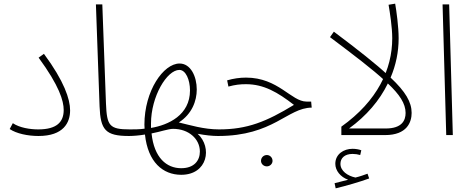

<svg xmlns="http://www.w3.org/2000/svg" viewBox="-20 -738 2574 1049"><path d="M33 -33C70 -8 132 5 190 5C327 5 363 -68 363 -135C363 -196 331 -294 220 -444L191 -423C304 -269 328 -187 328 -137C328 -72 291 -31 189 -31C144 -31 87 -40 50 -65Z M685 5C698 5 707 -5 707 -14C707 -23 702 -31 690 -31C577 -31 564 -51 559 -172L539 -714H504L524 -157C529 -28 556 5 685 5Z M685 5C708 5 744 2 772 -3C788 148 870 217 970 217C1115 217 1141 67 1060 -7C1102 1 1140 5 1171 5C1184 5 1193 -5 1193 -14C1193 -23 1188 -31 1176 -31C1093 -31 1017 -55 957 -69C1029 -115 1055 -187 1055 -249C1055 -320 1022 -391 961 -391C873 -391 769 -242 769 -57C769 -49 770 -42 770 -35C744 -31 710 -31 690 -31ZM805 -63C805 -211 892 -356 960 -356C995 -356 1018 -302 1018 -244C1018 -109 900 -55 805 -39C805 -47 805 -55 805 -63ZM970 181C890 181 822 124 808 -9C856 -18 899 -34 926 -34C1011 -34 1072 21 1072 90C1072 139 1041 181 970 181Z M1438 171C1455 171 1469 157 1469 141C1469 123 1455 109 1438 109C1420 109 1406 123 1406 141C1406 157 1420 171 1438 171Z M1171 5C1474 5 1550 -149 1683 -150L1680 -183H1655C1571 -183 1501 -314 1324 -314C1290 -314 1255 -309 1221 -299L1228 -265C1265 -275 1291 -278 1324 -278C1421 -278 1497 -234 1586 -165C1435 -73 1331 -31 1176 -31Z M1814 291C1869 278 1948 255 1997 237L1988 211C1969 218 1947 226 1922 232C1879 223 1840 196 1840 157C1840 127 1862 103 1906 103C1921 103 1935 105 1948 109L1954 83C1941 78 1923 75 1906 75C1858 75 1812 104 1812 157C1812 194 1840 229 1882 244C1858 250 1838 255 1808 263Z M2085 -295 2101 -326C2034 -389 1937 -465 1804 -565L1783 -535C1912 -438 2015 -360 2085 -295Z M2229 -121C2229 -180 2196 -237 2114 -314C2143 -382 2158 -454 2158 -529C2158 -591 2146 -679 2139 -718L2103 -712C2110 -671 2123 -590 2123 -529C2123 -360 2043 -187 1845 -46V0H2084C2204 0 2229 -71 2229 -121ZM1887 -36C1982 -105 2054 -189 2099 -282C2163 -222 2196 -172 2196 -121C2196 -80 2176 -36 2087 -36Z M2418 0H2454L2434 -714H2398Z"/></svg>

Font: Noto Sans Arabic ExtLt
Style: Regular
Weight: 200
Designer: Monotype Design Team, Nadine Chahine, Nizar Qandah and Khaled Hosny
Foundry: Monotype Imaging Inc.
Version: Version 2.012